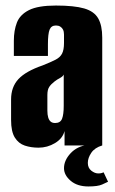

<svg xmlns="http://www.w3.org/2000/svg" viewBox="-20 -525 414 693"><path d="M119 8Q92 8 69.5 0.5Q47 -7 33.5 -28.5Q20 -50 20 -92V-166Q20 -211 46.5 -239.5Q73 -268 134 -289Q164 -301 180.5 -309.5Q197 -318 204 -331.5Q211 -345 211 -370V-400Q211 -411 207.5 -418Q204 -425 197.5 -429Q191 -433 182 -433Q165 -433 159 -418Q153 -403 153 -365V-323H30V-378Q30 -415 41 -443.5Q52 -472 84.5 -488.5Q117 -505 182 -505Q248 -505 284 -494.5Q320 -484 334.5 -458.5Q349 -433 349 -389V0H213V-52Q206 -25 178.5 -8.5Q151 8 119 8ZM179 -81Q198 -81 204 -96.5Q210 -112 210 -143V-256Q207 -249 196.5 -243.5Q186 -238 177 -231Q164 -221 157.5 -211Q151 -201 151 -182V-126Q151 -111 154 -101Q157 -91 163 -86Q169 -81 179 -81ZM299 148Q259 148 235 127.5Q211 107 211 82Q211 54 234.5 28.5Q258 3 296 -2L349 0Q322 8 309.5 26.5Q297 45 297 63Q297 81 309.5 91Q322 101 335 101Q342 101 347 99.5Q352 98 354 97L370 131Q364 134 348.5 141Q333 148 299 148Z"/></svg>

Font: Alumni Sans ExtraBold
Style: Regular
Weight: 800
Designer: Robert E. Leuschke
Foundry: Robert E. Leuschke
Version: Version 1.018